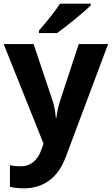

<svg xmlns="http://www.w3.org/2000/svg" viewBox="-20 -786 609 1046"><path d="M192 -619Q274 -714 307 -766H474V-756Q450 -732 389 -682Q328 -632 291 -606H192ZM34 232V114Q61 120 93 120Q175 120 208 23L217 -4L0 -546H163L266 -239Q280 -198 284 -144H287Q293 -193 308 -239L409 -546H569L338 70Q306 155 248 197.5Q190 240 110 240Q74 240 34 232Z"/></svg>

Font: OpenSansMMV
Style: Bold
Weight: 700
Foundry: Ascender Corporation
Version: Version 4.001